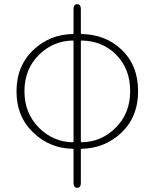

<svg xmlns="http://www.w3.org/2000/svg" viewBox="-20 -701 740 919"><path d="M350 198Q332 198 332 174V16Q332 11 327 11Q220 9 143 -63Q59 -140 59 -264Q59 -388 143 -465Q220 -536 327 -538Q332 -538 332 -543V-657Q332 -681 350 -681Q367 -681 367 -657V-543Q367 -538 372 -538Q483 -536 559 -466Q641 -390 641 -264.5Q641 -139 557 -62Q479 9 372 11Q367 11 367 16V174Q367 198 350 198ZM327 -20Q332 -20 332 -25V-502Q332 -507 327 -507Q235 -505 168 -440Q97 -371 97 -264.5Q97 -158 168 -88Q235 -22 327 -20ZM367 -25Q367 -20 372 -20Q465 -22 532 -88Q603 -157 603 -265Q603 -373 535 -440Q470 -505 372 -507Q367 -507 367 -502Z"/></svg>

Font: Resource Han Rounded KR ExtraLight
Style: Regular
Weight: 250
Designer: Cyano Hao (round all glyphs); Ryoko NISHIZUKA 西塚涼子 (kana, bopomofo & ideographs); Paul D. Hunt (Latin, Greek & Cyrillic)
Foundry: Cyano Hao
Version: 0.990